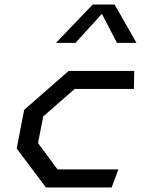

<svg xmlns="http://www.w3.org/2000/svg" viewBox="-20 -826 660 846"><path d="M182.5 0H472L501.5 -79.5H233.5L147.5 -195.5L170.5 -313L309 -434H570L571.5 -513.5H282.5L86.5 -342L53.5 -171.5ZM226.5 -637H312.5L429 -765L495.5 -637H581.5L485 -806H388.5Z"/></svg>

Font: Monaspace Krypton
Style: Italic
Weight: 400
Italic angle: -11°
Designer: Riley Cran & the Lettermatic Team
Foundry: Lettermatic
Version: Version 1.101 (Monaspace Krypton)